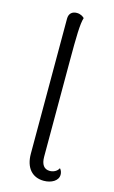

<svg xmlns="http://www.w3.org/2000/svg" viewBox="-116 -775 493 831"><g transform="rotate(15 131.0 -359.5)"><path d="M170 10C204 10 234 -7 234 -34C234 -42 232 -52 224 -61C217 -46 200 -38 184 -38C158 -38 145 -57 145 -91V-520C145 -630 146 -687 155 -715C149 -721 138 -729 121 -729C100 -729 86 -717 86 -694V-89C86 -26 118 10 170 10Z"/></g></svg>

Font: Arima Koshi Light
Style: Regular
Weight: 300
Designer: Joana Correia and Natanael Gama
Foundry: NDISCOVER
Version: Version 1.019;PS 001.019;hotconv 1.0.88;makeotf.lib2.5.64775